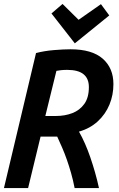

<svg xmlns="http://www.w3.org/2000/svg" viewBox="-20 -950 600 970"><path d="M0 0 162 -682Q204 -693 253 -697Q302 -701 336 -701Q445 -701 499 -653.5Q553 -606 553 -525Q553 -470 533 -421.5Q513 -373 474 -337Q435 -301 379 -285Q395 -257 409.5 -224Q424 -191 436.5 -154.5Q449 -118 460 -79.5Q471 -41 480 0H357Q349 -41 339 -76Q329 -111 318 -142.5Q307 -174 294.5 -203Q282 -232 269 -260H185L122 0ZM209 -364H262Q308 -364 345.5 -378.5Q383 -393 406 -425Q429 -457 429 -510Q429 -553 402 -575Q375 -597 319 -597Q303 -597 288.5 -595.5Q274 -594 265 -592ZM358 -731 240 -882 296 -930 377 -850 490 -929 532 -872Z"/></svg>

Font: Ubuntu Sans Mono SemiBold
Style: Italic
Weight: 600
Italic angle: -13.5°
Monospace: yes
Designer: Dalton Maag Ltd
Foundry: Dalton Maag Ltd
Version: Version 1.006